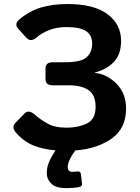

<svg xmlns="http://www.w3.org/2000/svg" viewBox="-20 -737 701 960"><path d="M60.5 -73.2Q36.1 -101.1 56.2 -121.6L103 -169.9Q123.5 -191.4 156.7 -161.6Q180.2 -140.6 216.8 -119.6Q253.4 -98.6 313.5 -98.6Q370.6 -98.6 414.3 -119.6Q458 -140.6 458 -202.1Q458 -263.7 421.6 -287.1Q385.3 -310.5 325.2 -310.5H244.1Q207.5 -310.5 207.5 -341.3V-394Q207.5 -425.8 244.1 -425.8H304.7Q387.2 -425.8 414.1 -451.7Q440.9 -477.5 440.9 -518.6Q440.9 -561 410.4 -581.3Q379.9 -601.6 313.5 -601.6Q262.2 -601.6 223.9 -585.7Q185.5 -569.8 166.5 -552.2Q134.8 -523.4 112.3 -547.9L71.8 -592.3Q48.8 -617.2 78.1 -641.1Q130.4 -684.1 188.2 -700.4Q246.1 -716.8 318.4 -716.8Q450.2 -716.8 517.8 -666Q585.4 -615.2 585.4 -533.2Q585.4 -462.9 547.6 -425.5Q509.8 -388.2 454.6 -374.5V-372.6Q515.6 -366.2 563 -317.9Q610.4 -269.5 610.4 -193.8Q610.4 -94.7 537.8 -43.7Q465.3 7.3 356.4 15.1Q339.8 37.1 329.3 59.1Q318.8 81.1 318.8 98.6Q318.8 109.9 324.2 116Q329.6 122.1 340.3 122.1Q353.5 122.1 364.7 120.6Q382.3 117.7 384.3 133.3L390.1 179.7Q392.1 195.3 372.6 199.2Q347.7 203.6 312 203.6Q258.3 203.6 236.1 180.9Q213.9 158.2 213.9 129.9Q213.9 100.6 224.1 75.7Q234.4 50.8 257.3 14.6Q194.3 9.8 146 -10.3Q97.7 -30.3 60.5 -73.2Z"/></svg>

Font: Istok
Style: Bold
Weight: 700
Designer: Andrey V. Panov
Foundry: Andrey V. Panov
Version: Version 1.0.1